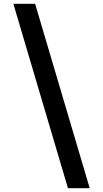

<svg xmlns="http://www.w3.org/2000/svg" viewBox="-20 -843 540 1006"><path d="M336 143 50 -823H164L450 143Z"/></svg>

Font: Iosevka Fixed
Style: Bold
Weight: 700
Monospace: yes
Designer: Belleve Invis
Foundry: Belleve Invis
Version: Version 32.3.0